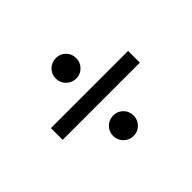

<svg xmlns="http://www.w3.org/2000/svg" viewBox="-104 -682 809 809"><g transform="rotate(-45 300.0 -278.0)"><path d="M70 -246V-316H530V-246ZM294 -46Q268 -46 250 -64Q232 -82 232 -107Q232 -133 250 -150.5Q268 -168 294 -168Q319 -168 336.5 -150.5Q354 -133 354 -107Q354 -82 336.5 -64Q319 -46 294 -46ZM294 -388Q268 -388 250 -406Q232 -424 232 -449Q232 -475 250 -492.5Q268 -510 294 -510Q319 -510 336.5 -492.5Q354 -475 354 -449Q354 -424 336.5 -406Q319 -388 294 -388Z"/></g></svg>

Font: Wittgenstein SemiBold
Style: Regular
Weight: 600
Designer: Jörg Drees
Foundry: Jörg Drees
Version: Version 1.500